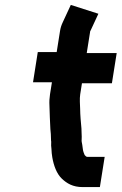

<svg xmlns="http://www.w3.org/2000/svg" viewBox="-20 -742 495 782"><path d="M325.4 -110C324.8 -110 324.5 -110.3 324.6 -111C321.7 -116.7 318 -127.9 317.4 -135L315.1 -152C314.4 -159.2 311.3 -165.9 312.6 -174C313.6 -189.4 311.6 -202.1 311.7 -219C309.5 -243.3 306.6 -272.4 306.4 -299C306 -316.3 303.7 -339 306.7 -358L313.8 -403H435.8L455.3 -526H333.3L347.6 -616L348.7 -617L380.7 -686L268.4 -722C257.7 -699 247 -676.1 236.4 -653C230.5 -641 226.6 -629 224.7 -617L210.9 -530H133.9L114.5 -407H191.5L183.7 -358C181.3 -342.7 180.5 -327.3 181.4 -312C182 -277.6 183.9 -247.6 185.2 -216C186.3 -204 186.3 -204 187 -196C187.4 -185.3 187.6 -176.7 187.9 -170C188.6 -166 188.8 -163 188.5 -161C187.9 -153 188.2 -144.7 189.5 -136C190.1 -127 190.1 -127 190.7 -118L193 -101C198.8 -67.8 210.5 -34.5 232.2 -14C252.2 4.8 276.6 20 316.8 20H386.8L406.3 -103H336.3C331.2 -103 328.1 -106.8 325.4 -110Z"/></svg>

Font: Tape
Style: It
Weight: 500
Foundry: Cannot Into Space Fonts
Version: Version 0.97